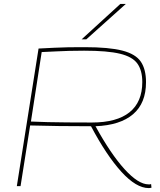

<svg xmlns="http://www.w3.org/2000/svg" viewBox="-20 -951 817 981"><path d="M66 0 177 -703Q221 -705 257 -707Q293 -709 329.5 -709.5Q366 -710 413 -710Q537 -710 605 -692.5Q673 -675 699.5 -636Q726 -597 726 -531Q726 -424 660 -367.5Q594 -311 468 -306Q546 -164 616.5 -86.5Q687 -9 739 -9Q741 -9 745 -9Q749 -9 752 -11L754 8Q746 10 740 10Q676 10 600 -73.5Q524 -157 445 -306Q353 -306 281.5 -307Q210 -308 134 -310L85 0ZM449 -325Q577 -325 642 -377.5Q707 -430 707 -532Q707 -591 682 -626Q657 -661 593 -676.5Q529 -692 410 -692Q364 -692 332 -691Q300 -690 268.5 -688.5Q237 -687 193 -685L138 -330Q180 -328 224.5 -327Q269 -326 323.5 -325.5Q378 -325 449 -325ZM397 -750 595 -931H623L421 -750Z"/></svg>

Font: Georama Extended Thin
Style: Italic
Weight: 100
Width: 7
Italic angle: -9°
Designer: Jean-Baptiste Levee
Foundry: Production Type
Version: Version 1.000